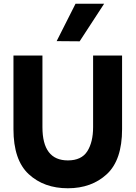

<svg xmlns="http://www.w3.org/2000/svg" viewBox="-20 -997 725 1027"><path d="M52 -306V-700H207V-317Q207 -139 343 -139Q416 -139 447 -188Q478 -237 478 -317V-700H633V-306Q633 -141 551.5 -65.5Q470 10 343 10Q215 10 133.5 -65.5Q52 -141 52 -306ZM283 -777 384 -977H537L406 -776Z"/></svg>

Font: Be Vietnam ExtraBold
Style: Regular
Weight: 800
Designer: Gabriel Lam
Foundry: TypeRant
Version: Version 4.000